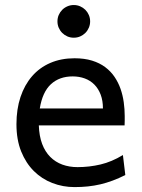

<svg xmlns="http://www.w3.org/2000/svg" viewBox="-20 -743 575 775"><path d="M136.7 -236.8Q138.2 -193.8 150.1 -162.1Q162.1 -130.4 182.9 -109.6Q203.6 -88.9 231.7 -78.6Q259.8 -68.4 293 -68.4Q340.3 -68.4 385.7 -79.1Q431.2 -89.8 476.1 -117.2L485.8 -36.6Q460 -23.4 435.1 -14.2Q410.2 -4.9 385.3 1Q360.4 6.8 334.7 9.5Q309.1 12.2 280.8 12.2Q233.9 12.2 191.4 -4.2Q148.9 -20.5 116.7 -52.5Q84.5 -84.5 65.4 -131.8Q46.4 -179.2 46.4 -241.7Q46.4 -302.2 62.7 -351.3Q79.1 -400.4 109.4 -435.3Q139.6 -470.2 183.1 -489Q226.6 -507.8 280.8 -507.8Q320.8 -507.8 351.6 -498.3Q382.3 -488.8 404.8 -471.9Q427.2 -455.1 442.4 -432.6Q457.5 -410.2 466.6 -384.3Q475.6 -358.4 479.5 -330.3Q483.4 -302.2 483.4 -274.9V-255.9Q483.4 -243.7 482.9 -236.8ZM273.4 -434.6Q219.7 -434.6 185.5 -403.1Q151.4 -371.6 140.6 -305.2H395.5Q395.5 -336.4 386.5 -360.6Q377.4 -384.8 361.1 -401.4Q344.7 -418 322.3 -426.3Q299.8 -434.6 273.4 -434.6ZM211.9 -656.7Q211.9 -670.4 217 -682.4Q222.2 -694.3 231.2 -703.4Q240.2 -712.4 252.2 -717.5Q264.2 -722.7 277.8 -722.7Q291.5 -722.7 303.5 -717.5Q315.4 -712.4 324.5 -703.4Q333.5 -694.3 338.6 -682.4Q343.8 -670.4 343.8 -656.7Q343.8 -643.1 338.6 -631.1Q333.5 -619.1 324.5 -610.1Q315.4 -601.1 303.5 -595.9Q291.5 -590.8 277.8 -590.8Q264.2 -590.8 252.2 -595.9Q240.2 -601.1 231.2 -610.1Q222.2 -619.1 217 -631.1Q211.9 -643.1 211.9 -656.7Z"/></svg>

Font: Andika New Basic
Style: Regular
Weight: 400
Designer: Victor Gaultney, Annie Olsen, Julie Remington, Don Collingsworth, Eric Hays
Foundry: SIL International
Version: Version 5.500; ttfautohint (v1.8.3)